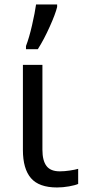

<svg xmlns="http://www.w3.org/2000/svg" viewBox="-20 -825 386 855"><path d="M168.9 -536.1V-158.2Q168.9 -109.9 187 -85.9Q205.1 -62 246.1 -62Q267.6 -62 291.5 -65.7Q315.4 -69.3 328.1 -73.2V-5.9Q314.9 0 287.6 4.9Q260.3 9.8 233.9 9.8Q153.8 9.8 117.9 -31.7Q82 -73.2 82 -157.2V-536.1ZM95.7 -620.1Q109.9 -656.7 122.8 -713.1Q135.7 -769.5 140.6 -805.2H234.4V-793.9Q227.1 -763.2 201.4 -706.1Q175.8 -648.9 148.4 -606H95.7Z"/></svg>

Font: NotoPenekeko
Style: Regular
Weight: 400
Designer: Monotype Design team
Foundry: Monotype Imaging Inc.
Version: Version 1.04